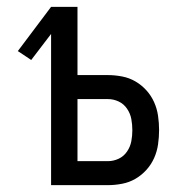

<svg xmlns="http://www.w3.org/2000/svg" viewBox="-20 -540 540 560"><path d="M129 0V-441L71 -365L32 -391L129 -520H206V-321H295Q315 -321 336 -317Q357 -313 375 -302.5Q393 -292 407 -276.5Q421 -261 429.5 -242Q438 -223 441 -202Q444 -181 444 -161Q444 -140 441 -119Q438 -98 429.5 -79Q421 -60 407 -44.5Q393 -29 375 -18.5Q357 -8 336 -4Q315 0 295 0ZM206 -70H295Q311 -70 326 -77Q341 -84 350.5 -98Q360 -112 363 -128Q366 -144 366 -160Q366 -177 363 -193Q360 -209 350.5 -223Q341 -237 326 -244Q311 -251 295 -251H206Z"/></svg>

Font: Iosevka Fuck
Style: Regular
Weight: 400
Monospace: yes
Designer: Belleve Invis
Foundry: Belleve Invis
Version: Version 28.0.7; ttfautohint (v1.8.3)